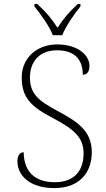

<svg xmlns="http://www.w3.org/2000/svg" viewBox="-20 -951 541 981"><path d="M250 -771H298C315 -816 360 -880 391 -918V-931H378C330 -887 304 -855 274 -809C244 -855 218 -887 170 -931H156V-918C187 -880 233 -816 250 -771ZM258 10C383 10 449 -66 449 -174C449 -288 366 -334 269 -387C178 -436 133 -471 133 -555C133 -635 180 -694 272 -694C358 -694 403 -650 403 -569C425 -569 437 -585 437 -614C437 -674 371 -724 273 -724C164 -724 91 -651 91 -556C91 -453 137 -407 248 -349C362 -289 407 -247 407 -167C407 -79 360 -20 260 -20C156 -20 102 -76 101 -173C80 -173 69 -154 69 -127C69 -56 130 10 258 10Z"/></svg>

Font: Noto Serif Gurmukhi ExtraLight
Style: Regular
Weight: 200
Designer: Vaibhav Singh and the Monotype Design Team
Foundry: Monotype Imaging Inc.
Version: Version 2.004